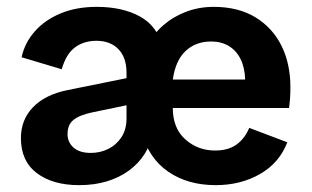

<svg xmlns="http://www.w3.org/2000/svg" viewBox="-20 -530 909 560"><path d="M211 10Q134 10 87.5 -25Q41 -60 41 -127Q41 -181 76.5 -217.5Q112 -254 176 -267L349 -302V-318Q349 -362 325.5 -386.5Q302 -411 261 -411Q225 -411 199 -392Q173 -373 160 -328L43 -363Q52 -405 81.5 -438.5Q111 -472 157 -491Q203 -510 262 -510Q337 -510 388 -482Q439 -454 453 -395L408 -394Q427 -431 456.5 -456.5Q486 -482 523.5 -496Q561 -510 603 -510Q675 -510 725 -479.5Q775 -449 801 -396.5Q827 -344 827 -276Q827 -259 826 -244Q825 -229 823 -215H484Q484 -156 520.5 -123.5Q557 -91 607 -91Q646 -91 670 -108.5Q694 -126 707 -157L818 -115Q795 -55 738.5 -22.5Q682 10 609 10Q528 10 471 -29Q414 -68 393 -144L424 -142Q419 -108 401.5 -80.5Q384 -53 356 -32.5Q328 -12 291.5 -1Q255 10 211 10ZM245 -84Q272 -84 295.5 -95.5Q319 -107 334 -129.5Q349 -152 349 -185V-223L248 -202Q211 -194 194 -180Q177 -166 177 -139Q177 -115 194.5 -99.5Q212 -84 245 -84ZM484 -298H695Q694 -333 681.5 -358Q669 -383 647 -396Q625 -409 596 -409Q551 -409 521.5 -381.5Q492 -354 484 -298Z"/></svg>

Font: Kantumruy Pro SemiBold
Style: Regular
Weight: 600
Version: Version 1.002